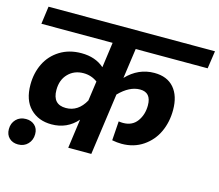

<svg xmlns="http://www.w3.org/2000/svg" viewBox="-105 -827 1158 1013"><g transform="rotate(15 474.5 -320.0)"><path d="M542 -595.2 519 -431.2Q583.5 -499 670.9 -499Q740.7 -499 778.3 -455.6Q815.9 -412.1 815.9 -335Q815.9 -269.5 790.8 -215.1Q765.6 -160.6 715.6 -126.7Q665.5 -92.8 599.1 -92.8Q574.7 -92.8 546.9 -98.1L554.2 -203.1Q567.9 -201.2 578.1 -201.2Q628.4 -201.2 654.8 -237.5Q681.2 -273.9 681.2 -324.2Q681.2 -395 620.1 -395Q562.5 -395 505.9 -336.9L459 0H333L355 -159.2Q299.8 -96.2 214.8 -96.2Q143.1 -96.2 98.6 -141.1Q54.2 -186 54.2 -270Q54.2 -334 79.6 -385.7Q105 -437.5 155 -468.8Q205.1 -500 272 -500Q348.6 -500 397 -457L416 -595.2H26.9L40 -691.9H949.2L935.1 -595.2ZM266.1 -199.2Q333 -199.2 371.1 -268.1L386.2 -376Q352.5 -400.9 310.1 -400.9Q259.3 -400.9 226.6 -367.4Q193.8 -334 193.8 -278.8Q193.8 -199.2 266.1 -199.2ZM79.1 -88.9Q108.4 -88.9 127.2 -71.5Q146 -54.2 146 -23.9Q146 8.3 125.5 30Q105 51.8 71.8 51.8Q42 51.8 23.4 33.9Q4.9 16.1 4.9 -14.2Q4.9 -46.4 25.4 -67.6Q45.9 -88.9 79.1 -88.9Z"/></g></svg>

Font: FiraGO SemiBold
Style: Italic
Weight: 600
Italic angle: -8°
Designer: bBox Type GmbH
Foundry: bBox Type GmbH
Version: Version 1.001;PS 001.001;hotconv 1.0.88;makeotf.lib2.5.64775